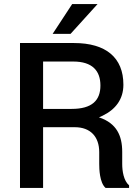

<svg xmlns="http://www.w3.org/2000/svg" viewBox="-20 -922 663 942"><path d="M347.2 -297.9C423.3 -297.9 466.8 -251.5 466.8 -175.8V-118.2C466.8 -93.8 468.3 -25.9 498 0H613.3V-12.7C586.4 -35.6 579.6 -83.5 579.6 -117.2V-176.8C579.6 -256.8 551.8 -316.4 468.8 -345.2C467.8 -345.7 466.8 -345.7 465.3 -346.2C471.7 -348.6 477.5 -351.1 482.9 -354C547.9 -385.3 585.4 -436 585.4 -506.3C585.4 -639.2 500 -710.9 342.8 -710.9H78.1V0H191.4V-297.9ZM191.4 -387.7V-620.1H339.4C433.6 -620.1 472.7 -574.2 472.7 -502.4C472.7 -429.2 431.2 -387.7 331.5 -387.7ZM238.3 -755.9H326.2L458.5 -901.9H334Z"/></svg>

Font: Bert Sans Medium
Style: Regular
Weight: 500
Designer: Christian Robertson (Google), Cristiano Sobral
Foundry: Google, Cristiano Sobral
Version: Version 3.101